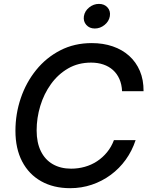

<svg xmlns="http://www.w3.org/2000/svg" viewBox="-20 -960 770 990"><path d="M341.8 10.3Q255.9 10.3 192.4 -25.4Q128.9 -61 94.2 -127.4Q59.6 -193.8 59.6 -285.6Q59.6 -373 87.2 -454.1Q114.7 -535.2 166.5 -599.1Q218.3 -663.1 290.8 -700.4Q363.3 -737.8 453.1 -737.8Q512.2 -737.8 561.3 -720.9Q610.4 -704.1 646 -672.1Q681.6 -640.1 701.2 -594.2Q720.7 -548.3 720.2 -489.7H609.4Q607.9 -524.9 595.7 -552.5Q583.5 -580.1 562.5 -598.9Q541.5 -617.7 512.9 -627.4Q484.4 -637.2 449.7 -637.2Q383.3 -637.2 331.3 -607.2Q279.3 -577.1 242.9 -526.6Q206.5 -476.1 187.7 -413.8Q168.9 -351.6 168.9 -287.6Q168.9 -224.6 190.7 -180.4Q212.4 -136.2 252.4 -113.3Q292.5 -90.3 346.7 -90.3Q383.3 -90.3 417.2 -99.9Q451.2 -109.4 480.2 -128.4Q509.3 -147.5 531.7 -174.8Q554.2 -202.1 567.4 -237.3H679.2Q661.1 -182.1 628.4 -136.7Q595.7 -91.3 551 -58.3Q506.3 -25.4 453.4 -7.6Q400.4 10.3 341.8 10.3ZM468.8 -813Q441.4 -813 425 -831.5Q408.7 -850.1 412.6 -876.5Q417 -903.3 439.7 -921.6Q462.4 -939.9 490.2 -939.9Q518.1 -939.9 534.4 -921.6Q550.8 -903.3 546.4 -876.5Q542 -850.1 519.3 -831.5Q496.6 -813 468.8 -813Z"/></svg>

Font: Inter 20pt Medium
Style: Italic
Weight: 500
Italic angle: -9.3988°
Version: Version 4.001;git-66647c0bb